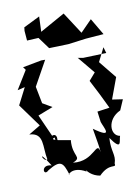

<svg xmlns="http://www.w3.org/2000/svg" viewBox="-101 -843 705 967"><g transform="rotate(-10 251.0 -359.5)"><path d="M83 -722 87 -672 146 -675 190 -615 289 -618 381 -630 472 -637 422 -722 364 -663 292 -774 165 -703 168 -781 85 -740ZM381 -204C390 -175 435 -106 336 -177C348 -103 351 -95 355 -53C344 -123 317 -12 208 -26C262 -48 209 -54 217 -140C198 -144 99 -155 139 -167C146 -103 168 -194 128 -178L78 -290L155 -320L107 -348L90 -435L160 -561H140L44 -543L55 -528L-3 -434L35 -443L-9 -357L76 -240L16 -204C93 -200 70 -131 84 -65C63 -50 35 -136 100 -31C43 -48 49 21 80 -10C150 -53 160 -33 180 29C167 39 195 -12 268 30C243 -48 247 48 332 62C389 4 420 43 414 15C429 -29 405 -47 410 -117C464 -40 456 -93 465 -118C415 -126 415 -211 488 -244L511 -297L457 -305L497 -413L425 -502L460 -572L469 -541L350 -537L323 -542L395 -455L362 -417C388 -368 413 -318 437 -267L374 -258Z"/></g></svg>

Font: Charger Distortion
Style: 2
Weight: 400
Designer: Jasper
Foundry: Cannot Into Space Fonts
Version: Version 0.98